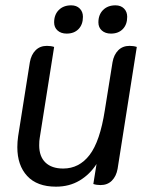

<svg xmlns="http://www.w3.org/2000/svg" viewBox="-20 -688 566 720"><path d="M45 -136Q45 -156 48 -177L92 -455Q97 -483 113.5 -499.5Q130 -516 156 -516Q171 -516 183 -512L129 -171Q127 -161 127 -143Q127 -101 150.5 -78.5Q174 -56 217 -56Q277 -56 316 -107Q355 -158 373 -274L402 -455Q407 -483 423.5 -499.5Q440 -516 466 -516Q481 -516 493 -512L421 -55Q416 -27 399.5 -10.5Q383 6 357 6Q342 6 330 2L342 -73Q317 -34 278.5 -11Q240 12 190 12Q119 12 82 -28Q45 -68 45 -136ZM183 -604Q183 -633 200.5 -650.5Q218 -668 247 -668Q267 -668 279 -656Q291 -644 291 -625Q291 -596 274.5 -579Q258 -562 230 -562Q209 -562 196 -573.5Q183 -585 183 -604ZM349 -604Q349 -633 366.5 -650.5Q384 -668 413 -668Q433 -668 445 -656Q457 -644 457 -625Q457 -596 440.5 -579Q424 -562 396 -562Q375 -562 362 -573.5Q349 -585 349 -604Z"/></svg>

Font: Thasadith
Style: Bold Italic
Weight: 700
Italic angle: -9°
Designer: Cadson Demak Co.,Ltd.
Foundry: Cadson Demak Co.,Ltd.
Version: Version 1.000; ttfautohint (v1.6)